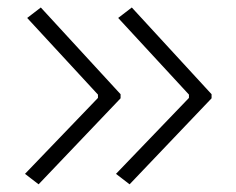

<svg xmlns="http://www.w3.org/2000/svg" viewBox="-20 -514 626 510"><path d="M82.5 -24.4 46.4 -52.2 240.2 -253.9V-262.7L52.2 -466.3L88.4 -494.1L300.3 -263.7V-252.9ZM324.2 -24.4 288.1 -52.2 481.9 -253.9V-262.7L293.9 -466.3L330.1 -494.1L542 -263.7V-252.9Z"/></svg>

Font: Cascadia Code NF ExtraLight
Style: Regular
Weight: 200
Monospace: yes
Designer: Aaron Bell
Foundry: Saja Typeworks
Version: Version 2404.023; ttfautohint (v1.8.4)